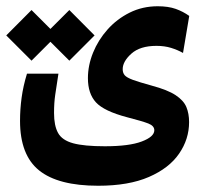

<svg xmlns="http://www.w3.org/2000/svg" viewBox="-51 -423 657 620"><path d="M266.1 176.8Q136.7 176.8 75.2 127.2Q13.7 77.6 13.7 -32.7Q13.7 -70.3 18.8 -107.7Q23.9 -145 36.1 -185.1H137.7Q131.3 -143.6 127.4 -117.4Q123.5 -91.3 123.5 -58.1Q123.5 -17.1 136.5 6.3Q149.4 29.8 185.1 39.6Q220.7 49.3 287.6 49.3Q366.2 49.3 406.7 33.9Q447.3 18.6 447.3 -2.4Q447.3 -16.6 428 -24.2Q408.7 -31.7 359.4 -44.4Q285.2 -64 259 -92.3Q232.9 -120.6 232.9 -170.4Q232.9 -211.9 249.5 -252.9Q266.1 -293.9 296.4 -327.9Q326.7 -361.8 367.9 -382.3Q409.2 -402.8 458.5 -402.8Q492.2 -402.8 516.4 -394.3Q540.5 -385.7 560.1 -371.6L540 -252Q522.9 -261.7 501.7 -268.3Q480.5 -274.9 454.1 -274.9Q401.4 -274.9 373.3 -249.8Q345.2 -224.6 345.2 -199.7Q345.2 -187.5 351.8 -179.9Q358.4 -172.4 378.4 -165Q398.4 -157.7 439 -146.5Q490.2 -132.8 516.1 -115.7Q542 -98.6 550.8 -77.4Q559.6 -56.2 559.6 -28.8Q559.6 26.4 527.3 73.2Q495.1 120.1 429.9 148.4Q364.7 176.8 266.1 176.8ZM172.9 -227.1 111.8 -288.1 50.8 -227.1 -30.8 -308.6 50.8 -390.6 111.8 -329.6 172.9 -390.6 254.4 -308.6Z"/></svg>

Font: CaskaydiaCove NFP SemiBold
Style: Regular
Weight: 600
Designer: Aaron Bell
Foundry: Saja Typeworks
Version: Version 2111.001; VTT 6.35;Nerd Fonts 3.1.1